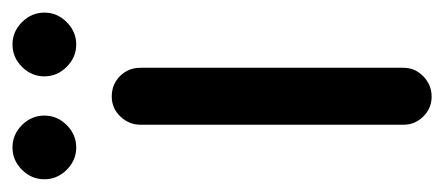

<svg xmlns="http://www.w3.org/2000/svg" viewBox="-232 -481 708 306"><g transform="rotate(-90 122.0 -328.0)"><path d="M-10.7 -611.3Q-10.7 -631.8 4.4 -647Q19.5 -662.1 40 -662.1Q60.5 -662.1 75.7 -647Q90.8 -631.8 90.8 -611.3Q90.8 -590.8 75.7 -575.7Q60.5 -560.5 40 -560.5Q19.5 -560.5 4.4 -575.7Q-10.7 -590.8 -10.7 -611.3ZM153.3 -611.3Q153.3 -631.8 168.5 -647Q183.6 -662.1 204.1 -662.1Q224.6 -662.1 239.7 -647Q254.9 -631.8 254.9 -611.3Q254.9 -590.8 239.7 -575.7Q224.6 -560.5 204.1 -560.5Q183.6 -560.5 168.5 -575.7Q153.3 -590.8 153.3 -611.3ZM76.2 -39.1V-458Q76.2 -476.6 89.4 -490.2Q102.5 -503.9 121.1 -503.9Q140.6 -503.9 153.8 -490.7Q167 -477.5 167 -458V-39.1Q167 -20.5 153.3 -7.3Q139.6 5.9 121.1 5.9Q102.5 5.9 89.4 -7.3Q76.2 -20.5 76.2 -39.1Z"/></g></svg>

Font: jf-openhuninn-1.1
Style: Regular
Weight: 400
Designer: [Kosugi Maru]
      Designed by Motoya company      

      [Varela Round]
      Joe Prince(Latin component); Avraham Co
Foundry: justfont CO.,LTD.
Version: 1.1